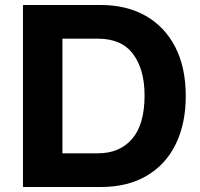

<svg xmlns="http://www.w3.org/2000/svg" viewBox="-20 -749 803 769"><path d="M72 0V-729H383Q487 -729 563.5 -685.5Q640 -642 682 -560.5Q724 -479 724 -364Q724 -255 684.5 -173Q645 -91 568.5 -45.5Q492 0 383 0ZM373 -594H230V-135H373Q459 -135 509 -192.5Q559 -250 559 -367Q559 -471 513 -532.5Q467 -594 373 -594Z"/></svg>

Font: BDO Grotesk
Style: Bold
Weight: 700
Designer: Deni Anggara
Foundry: Lokal Container
Version: Version 2.000